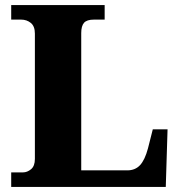

<svg xmlns="http://www.w3.org/2000/svg" viewBox="-20 -734 707 754"><path d="M24 0V-57H70Q87 -57 102 -69.5Q117 -82 117 -110V-602Q117 -631 101 -644Q85 -657 63 -657H24V-714H391V-657H349Q321 -657 310 -644.5Q299 -632 299 -604V-65H480Q511 -65 530 -85.5Q549 -106 561 -151L580 -226H638L631 0Z"/></svg>

Font: Noto Serif Lao ExtraBold
Style: Regular
Weight: 800
Designer: Monotype Design Team
Foundry: Monotype Imaging Inc.
Version: Version 2.003; ttfautohint (v1.8.4.7-5d5b)